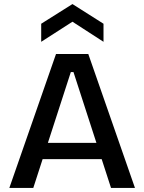

<svg xmlns="http://www.w3.org/2000/svg" viewBox="-20 -926 711 946"><path d="M26 0 256 -660H415L645 0H527L342 -571H329L144 0ZM141 -142V-222H544V-142ZM183 -720V-809L337 -906L490 -809V-720L337 -819Z"/></svg>

Font: Bricolage Grotesque 96pt ExtraBold Medium
Style: Regular
Weight: 500
Version: Version 1.001;gftools[0.9.33.dev8+g029e19f]